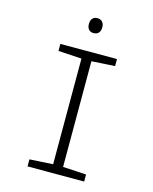

<svg xmlns="http://www.w3.org/2000/svg" viewBox="-132 -995 864 1081"><g transform="rotate(15 300.0 -454.0)"><path d="M135 -41 271 -49V-665L135 -673V-714H465V-673L329 -665V-49L465 -41V0H135ZM261 -864Q261 -885 271 -896.5Q281 -908 299 -908Q318 -908 328.5 -896.5Q339 -885 339 -864Q339 -844 328.5 -832.5Q318 -821 299 -821Q281 -821 271 -832.5Q261 -844 261 -864Z"/></g></svg>

Font: Noto Sans Mono UI Light
Style: Regular
Weight: 300
Monospace: yes
Designer: Monotype Design team
Foundry: Monotype Imaging Inc.
Version: Version 1.000